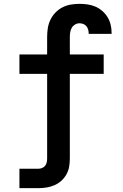

<svg xmlns="http://www.w3.org/2000/svg" viewBox="-20 -763 640 998"><path d="M81 215V114H180Q190 114 199.5 110Q209 106 215 98Q221 90 223 80Q225 70 225 60V-379H81V-480H225V-571Q225 -594 228.5 -616.5Q232 -639 242 -660Q252 -681 268 -697.5Q284 -714 304 -724.5Q324 -735 347 -739Q370 -743 393 -743Q414 -743 435 -740Q456 -737 475 -729Q494 -721 510.5 -707Q527 -693 538 -675.5Q549 -658 554.5 -637Q560 -616 560 -595Q560 -593 560 -591Q560 -589 560 -587H441Q441 -588 441 -588.5Q441 -589 441 -590Q441 -600 438 -610Q435 -620 428.5 -627.5Q422 -635 412.5 -638.5Q403 -642 393 -642Q381 -642 370 -635.5Q359 -629 353 -618.5Q347 -608 345 -595.5Q343 -583 343 -571V-480H519V-379H343V60Q343 82 339.5 103Q336 124 325.5 143Q315 162 299 176.5Q283 191 263.5 199.5Q244 208 223 211.5Q202 215 180 215Z"/></svg>

Font: Zed Sans Extended
Style: Bold
Weight: 700
Width: 7
Designer: Belleve Invis
Foundry: Belleve Invis
Version: Version 1.0.0; ttfautohint (v1.8.4)